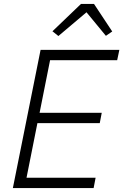

<svg xmlns="http://www.w3.org/2000/svg" viewBox="-20 -950 623 970"><path d="M453 0H45L185 -698H583L572 -646H233L180 -380H494L484 -328H169L114 -52H463ZM389 -930H455L547 -791L515 -769L417 -888L275 -768L245 -792Z"/></svg>

Font: IBM Plex Sans Light
Style: Italic
Weight: 300
Italic angle: -11.31°
Designer: Mike Abbink, Paul van der Laan, Pieter van Rosmalen
Foundry: Bold Monday
Version: Version 3.201